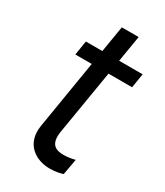

<svg xmlns="http://www.w3.org/2000/svg" viewBox="-174 -749 711 828"><g transform="rotate(30 182.0 -334.5)"><path d="M359.4 -545.5H242.5L264.2 -676.1H180.4L158.7 -545.5H76.7L65.3 -474.4H147L90.9 -133.5C75.3 -38.4 143.5 7.1 214.5 7.1C245.7 7.1 267 1.4 279.8 -2.8L294 -81.7C271.7 -76.3 255.7 -73.9 237.2 -73.9C200.3 -73.9 165.8 -85.2 177.6 -156.2L230.5 -474.4H348Z"/></g></svg>

Font: Margiela Sans
Style: Italic
Weight: 400
Italic angle: -9.39999°
Designer: Stefan Endress, Andreas Faust
Version: Version 1.100;FEAKit 1.0